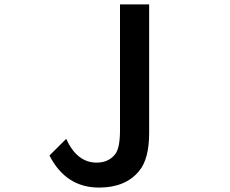

<svg xmlns="http://www.w3.org/2000/svg" viewBox="-20 -805 1040 868"><path d="M522.5 -215.3V-785.2H654.3V-204.1Q654.3 -85.9 608.4 -31.2Q546.9 43 427.7 43Q277.8 43 203.6 -102.1L279.3 -177.2Q328.1 -69.8 417 -69.8Q469.7 -69.8 499.5 -106.4Q522.5 -133.8 522.5 -215.3Z"/></svg>

Font: FORM UDPGothic
Style: Bold
Weight: 700
Foundry: Pronama LLC
Version: Version 1.051